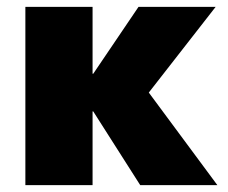

<svg xmlns="http://www.w3.org/2000/svg" viewBox="-20 -540 665 560"><path d="M54 -520H250V-325H252L384 -520H609L414 -270L614 0H389L252 -215H250V0H54Z"/></svg>

Font: Enso Black
Style: Regular
Weight: 900
Designer: Coji Morishita
Foundry: UNDERFOREST DESIGN
Version: Version 1.000